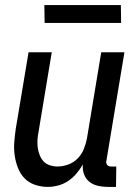

<svg xmlns="http://www.w3.org/2000/svg" viewBox="-20 -725 540 753"><path d="M167 8Q141 8 116.5 -0.5Q92 -9 75.5 -26.5Q59 -44 50 -67.5Q41 -91 37.5 -116Q34 -141 36 -167.5Q38 -194 42 -221L92 -520H183L131 -207Q128 -192 127 -176.5Q126 -161 128 -146Q130 -131 135.5 -117Q141 -103 150.5 -92.5Q160 -82 175 -77Q190 -72 205 -72Q226 -72 247 -79.5Q268 -87 284 -103Q300 -119 308.5 -140Q317 -161 321 -182L377 -520H468L397 -93Q396 -89 397 -85Q398 -81 400.5 -78Q403 -75 407 -73.5Q411 -72 416 -72H436L435 8H402Q382 8 363 3.5Q344 -1 330 -12.5Q316 -24 309.5 -42Q303 -60 305 -80Q294 -61 279.5 -44Q265 -27 247 -15Q229 -3 208 2.5Q187 8 167 8ZM155 -635 154 -705H454L455 -635Z"/></svg>

Font: Iosevka Term Curly Medium
Style: Italic
Weight: 500
Italic angle: -9°
Designer: Belleve Invis
Foundry: Belleve Invis
Version: Version 32.3.0